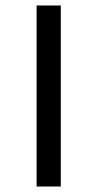

<svg xmlns="http://www.w3.org/2000/svg" viewBox="-20 -678 354 698"><path d="M113 0V-658H201V0Z"/></svg>

Font: Ysabeau Office Medium
Style: Regular
Weight: 500
Designer: Christian Thalmann (Catharsis Fonts)
Version: Version 2.001;gftools[0.9.30]; featfreeze: tnum,lnum,ss02